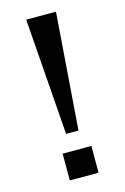

<svg xmlns="http://www.w3.org/2000/svg" viewBox="-104 -699 487 748"><g transform="rotate(-15 140.0 -324.5)"><path d="M200 -649H80L115 -179H165ZM198 0V-108H82V0Z"/></g></svg>

Font: Gamestation Text
Style: Bold
Weight: 400
Designer: Jonas Hecksher
Foundry: Jonas Hecksher, Playtypeª, e-types AS
Version: Version 1.003